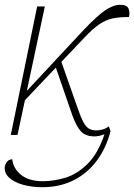

<svg xmlns="http://www.w3.org/2000/svg" viewBox="-32 -563 560 801"><path d="M13 0 123 -536H155L80 -184L315 -436Q374 -498 407.5 -520.5Q441 -543 470 -543Q497 -543 504 -527.5Q511 -512 506 -492Q466 -492 437.5 -486Q409 -480 382 -461.5Q355 -443 321 -407L224 -305L293 -109Q306 -71 317 -51.5Q328 -32 340.5 -25.5Q353 -19 370 -19Q380 -19 394.5 -22.5Q409 -26 422 -36L429 -16Q412 52 373.5 105Q335 158 277 188Q219 218 144 218Q100 218 63 207.5Q26 197 5.5 177.5Q-15 158 -12 132Q-11 124 -4 113.5Q3 103 19 101Q23 140 56 166.5Q89 193 147 193Q192 193 240.5 178.5Q289 164 332.5 121.5Q376 79 404 -3Q392 2 381 4Q370 6 363 6Q325 6 305.5 -15Q286 -36 268 -87L201 -281L72 -145L41 0Z"/></svg>

Font: Noto Serif Thin
Style: Italic
Weight: 100
Italic angle: -12°
Designer: Monotype Design Team
Foundry: Monotype Imaging Inc.
Version: Version 2.014; ttfautohint (v1.8.4.7-5d5b)